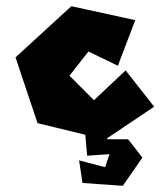

<svg xmlns="http://www.w3.org/2000/svg" viewBox="-20 -450 517 619"><path d="M319 89 235 67 246 140 376 149 439 58 393 -1H326L321 -40L253 -38L261 52L333 47ZM360 -238 416 -385 210 -430 30 -265 101 -53 319 0 477 -106 385 -223 283 -127 204 -206 265 -284Z"/></svg>

Font: Super Mario
Style: Regular
Weight: 400
Version: Version 1.0